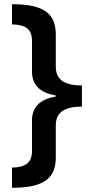

<svg xmlns="http://www.w3.org/2000/svg" viewBox="-20 -734 429 912"><path d="M37 62V158C188 158 245 113 245 14V-138C245 -203 289 -227 369 -228V-328C289 -328 245 -353 245 -418V-569C245 -669 190 -714 37 -714V-618C96 -617 132 -600 132 -540V-394C132 -331 170 -293 244 -281V-275C170 -263 132 -225 132 -162V-16C132 43 95 61 37 62Z"/></svg>

Font: Noto Sans Gunjala Gondi Semibold
Style: Regular
Weight: 400
Designer: Ek Type
Foundry: Ek Type
Version: Version 1.004